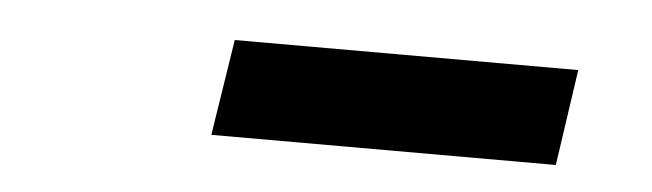

<svg xmlns="http://www.w3.org/2000/svg" viewBox="-25 -805 649 191"><g transform="rotate(5 300.0 -709.0)"><path d="M189 -661 204 -757H547L533 -661Z"/></g></svg>

Font: JetBrains Mono NL
Style: Bold Italic
Weight: 700
Italic angle: -9°
Designer: Philipp Nurullin, Konstantin Bulenkov
Foundry: JetBrains
Version: Version 2.304; ttfautohint (v1.8.4.7-5d5b)